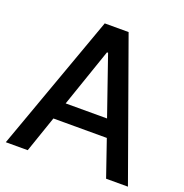

<svg xmlns="http://www.w3.org/2000/svg" viewBox="-130 -844 918 960"><g transform="rotate(20 328.5 -364.0)"><path d="M120.6 0H3.9L265.6 -727.5H392.6L653.8 0H537.6L471.2 -192.9H187ZM325.7 -595.2 218.8 -284.7H439L331.5 -595.2Z"/></g></svg>

Font: Inter Tight Medium
Style: Regular
Weight: 500
Designer: Rasmus Andersson
Foundry: rsms
Version: Version 3.004; ttfautohint (v1.8.4.7-5d5b)